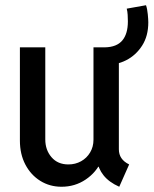

<svg xmlns="http://www.w3.org/2000/svg" viewBox="-20 -711 591 739"><path d="M216.8 7.8Q171.4 7.8 135 -14.9Q98.6 -37.6 77.6 -77.6Q56.6 -117.7 56.6 -169.9V-528.8H154.3V-174.3Q154.3 -133.8 178.2 -106Q202.1 -78.1 243.2 -78.1Q270 -78.1 292 -90.3Q314 -102.5 326.9 -124.3Q339.8 -146 339.8 -173.3V-528.8H437.5V-136.2Q437.5 -116.7 447.3 -102.3Q457 -87.9 477.1 -78.1L439 7.8Q399.4 -9.8 378.4 -36.4Q357.4 -63 355.5 -91.3L375.5 -69.3H336.9L370.6 -92.3Q351.1 -47.9 309.8 -20Q268.6 7.8 216.8 7.8ZM386.2 -462.4 384.3 -528.8Q429.2 -529.8 450.7 -555.2Q472.2 -580.6 472.2 -628.9Q472.2 -640.6 471.4 -653.6Q470.7 -666.5 467.8 -677.7L542 -690.9Q546.9 -676.8 548.8 -656.2Q550.8 -635.7 550.8 -625Q550.8 -572.3 526.9 -535.2Q502.9 -498 465.3 -479Q427.7 -460 386.2 -462.4Z"/></svg>

Font: Reddit Sans Condensed Medium
Style: Regular
Weight: 500
Designer: Stephen Hutchings
Foundry: Reddit
Version: Version 1.014